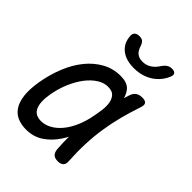

<svg xmlns="http://www.w3.org/2000/svg" viewBox="-221 -909 1043 1043"><g transform="rotate(45 300.0 -387.5)"><path d="M160 10Q124 10 95 -2Q66 -14 47.5 -41.5Q29 -69 23.5 -113.5Q18 -158 29 -224Q41 -293 66 -354.5Q91 -416 128 -461.5Q165 -507 213 -533.5Q261 -560 319 -560Q367 -560 390 -536Q408 -516 416 -487Q420 -501 425 -516Q433 -541 448 -550.5Q463 -560 484 -560Q508 -560 515.5 -549.5Q523 -539 515 -516Q495 -457 480 -399.5Q465 -342 456 -283.5Q447 -225 444.5 -163.5Q442 -102 446 -34Q448 -12 437.5 -1Q427 10 404 10Q381 10 369.5 -1Q358 -12 356 -34Q352 -82 353 -128Q344 -110 333 -94Q303 -48 260 -19Q217 10 160 10ZM185 -80Q216 -80 245.5 -96.5Q275 -113 299.5 -143Q324 -173 342 -215Q360 -257 369 -308Q374 -332 377.5 -360.5Q381 -389 377 -413Q373 -437 358.5 -453.5Q344 -470 311 -470Q280 -470 249.5 -450.5Q219 -431 193 -397Q167 -363 147 -316Q127 -269 118 -215Q107 -151 123 -115.5Q139 -80 185 -80ZM201 -750Q200 -767 209.5 -776Q219 -785 238 -785Q249 -785 256.5 -782Q264 -779 268 -774Q276 -765 279.5 -753Q283 -741 289 -730Q306 -698 347 -698Q388 -698 418 -730Q427 -740 434.5 -751.5Q442 -763 452 -772Q460 -778 467.5 -781.5Q475 -785 487 -785Q506 -785 513 -776Q520 -767 513 -750Q497 -709 461 -680Q410 -640 338 -640Q266 -640 229 -680Q203 -709 201 -750Z"/></g></svg>

Font: Maple Mono NL
Style: Italic
Weight: 400
Italic angle: -10°
Monospace: yes
Designer: subframe7536
Version: Version 7.000